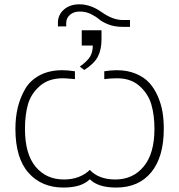

<svg xmlns="http://www.w3.org/2000/svg" viewBox="-20 -844 823 882"><path d="M355.5 -634.8V-705.1H446.3V-663.1Q446.3 -616.2 429.7 -584Q413.1 -551.8 367.2 -522.5L346.7 -538.1Q381.8 -563.5 394 -584Q406.2 -604.5 406.2 -634.8ZM246.1 -722.7V-740.2Q246.1 -775.4 273.4 -799.8Q300.8 -824.2 344.7 -824.2Q396.5 -824.2 447.3 -788.1Q498 -752 544.9 -752H577.1V-720.7H543Q505.9 -720.7 477.5 -731.9Q449.2 -743.2 434.6 -755.9Q419.9 -768.6 397 -779.8Q374 -791 346.7 -791Q318.4 -791 301.3 -775.9Q284.2 -760.7 284.2 -738.3V-722.7ZM50.8 -252Q50.8 -304.7 61.5 -349.6Q72.3 -394.5 95.2 -434.6Q118.2 -474.6 162.1 -498Q206.1 -521.5 266.6 -521.5Q290 -521.5 324.2 -516.6V-480.5Q321.3 -480.5 301.8 -482.4Q282.2 -484.4 268.6 -484.4Q203.1 -484.4 162.6 -448.7Q122.1 -413.1 108.4 -364.3Q94.7 -315.4 94.7 -252Q94.7 -136.7 143.6 -78.1Q192.4 -19.5 273.4 -19.5Q346.7 -19.5 392.6 -63.5Q433.6 -19.5 509.8 -19.5Q590.8 -19.5 640.1 -79.1Q689.5 -138.7 689.5 -252Q689.5 -314.5 675.3 -363.8Q661.1 -413.1 621.1 -448.7Q581.1 -484.4 518.6 -484.4Q486.3 -484.4 459 -480.5V-516.6Q490.2 -521.5 516.6 -521.5Q565.4 -521.5 604 -505.4Q642.6 -489.3 666 -463.4Q689.5 -437.5 705.1 -401.4Q720.7 -365.2 726.6 -329.1Q732.4 -293 732.4 -252Q732.4 -123 674.8 -52.7Q617.2 17.6 513.7 17.6Q430.7 17.6 392.6 -20.5Q354.5 17.6 271.5 17.6Q170.9 17.6 110.8 -50.3Q50.8 -118.2 50.8 -252Z"/></svg>

Font: Gothic A1 ExtraLight
Style: Regular
Weight: 275
Designer: HanYang I&C Co.,Ltd.
Foundry: HanYang I&C Co.,Ltd.
Version: Version 2.50